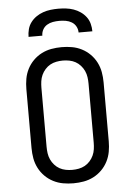

<svg xmlns="http://www.w3.org/2000/svg" viewBox="-62 -1001 725 1055"><g transform="rotate(-5 300.0 -473.5)"><path d="M300 8Q271 8 243 3Q215 -2 189.5 -15Q164 -28 143.5 -48.5Q123 -69 110 -94.5Q97 -120 92 -148Q87 -176 87 -205V-530Q87 -559 92 -587Q97 -615 110 -640.5Q123 -666 143.5 -686.5Q164 -707 189.5 -720Q215 -733 243 -738Q271 -743 300 -743Q329 -743 357 -738Q385 -733 410.5 -720Q436 -707 456.5 -686.5Q477 -666 490 -640.5Q503 -615 508 -587Q513 -559 513 -530V-205Q513 -176 508 -148Q503 -120 490 -94.5Q477 -69 456.5 -48.5Q436 -28 410.5 -15Q385 -2 357 3Q329 8 300 8ZM300 -66Q318 -66 336 -69.5Q354 -73 369.5 -81.5Q385 -90 397.5 -104Q410 -118 417.5 -134.5Q425 -151 427.5 -169Q430 -187 430 -205V-530Q430 -548 427.5 -566Q425 -584 417.5 -600.5Q410 -617 397.5 -631Q385 -645 369.5 -653.5Q354 -662 336 -665.5Q318 -669 300 -669Q282 -669 264 -665.5Q246 -662 230.5 -653.5Q215 -645 202.5 -631Q190 -617 182.5 -600.5Q175 -584 172.5 -566Q170 -548 170 -530V-205Q170 -187 172.5 -169Q175 -151 182.5 -134.5Q190 -118 202.5 -104Q215 -90 230.5 -81.5Q246 -73 264 -69.5Q282 -66 300 -66ZM124 -815Q124 -836 129.5 -857Q135 -878 148 -895Q161 -912 178.5 -924Q196 -936 216 -943Q236 -950 257.5 -952.5Q279 -955 300 -955Q321 -955 342.5 -952.5Q364 -950 384 -943Q404 -936 421.5 -924Q439 -912 452 -895Q465 -878 470.5 -857Q476 -836 476 -815H400Q400 -833 391.5 -848.5Q383 -864 368 -873Q353 -882 335.5 -885Q318 -888 300 -888Q282 -888 264.5 -885Q247 -882 232 -873Q217 -864 208.5 -848.5Q200 -833 200 -815Z"/></g></svg>

Font: Iosevka HT Extended
Style: Regular
Weight: 400
Width: 7
Monospace: yes
Designer: Belleve Invis
Foundry: Belleve Invis
Version: Version 32.3.0; ttfautohint (v1.8.4)